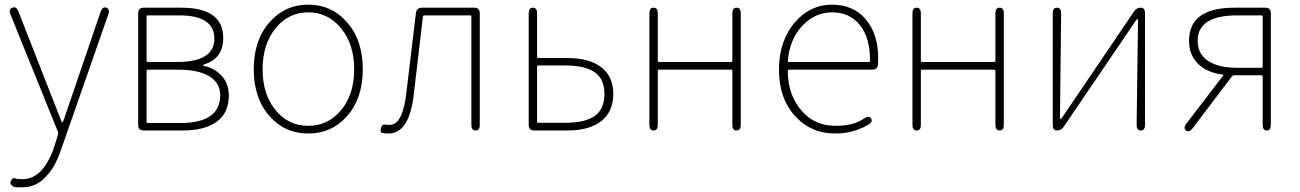

<svg xmlns="http://www.w3.org/2000/svg" viewBox="-20 -560 5580 824"><path d="M74 244Q43 244 40 242Q19 231 27 216Q34 201 43 205Q52 209 76 209Q165 209 212 72Q216 61 219 50L228 21Q231 12 228 4L25 -498Q16 -520 33 -527Q50 -534 59 -511L243 -41Q245 -35 247.5 -35Q250 -35 252 -41L412 -510Q420 -533 436 -527Q453 -521 445 -499L245 74Q221 146 192 181Q184 190 176 199Q136 244 74 244Z M597 0Q573 0 573 -24V-503Q573 -527 597 -527H758Q938 -527 938 -397Q938 -309 857 -284Q851 -282 851 -280Q851 -278 857 -277Q898 -268 927 -239Q962 -205 962 -150Q962 -75 910 -37.5Q858 0 764 0ZM609 -37Q609 -32 614 -32H753Q925 -32 925 -151Q925 -204 878.5 -232.5Q832 -261 744 -261H614Q609 -261 609 -256ZM609 -299Q609 -294 614 -294H739Q900 -294 900 -394Q900 -494 749 -494H614Q609 -494 609 -489Z M1139 -59Q1069 -136 1069 -263Q1069 -390 1139 -467Q1204 -540 1303 -540Q1402 -540 1467 -467Q1537 -390 1537 -263Q1537 -136 1467 -59Q1402 13 1303 13Q1204 13 1139 -59ZM1162.5 -87.5Q1218 -20 1303 -20Q1388 -20 1444 -87.5Q1500 -155 1500 -262.5Q1500 -370 1444 -438.5Q1388 -507 1303 -507Q1218 -507 1162.5 -438.5Q1107 -370 1107 -262.5Q1107 -155 1162.5 -87.5Z M1647 13Q1628 13 1619 10Q1610 7 1615 -11Q1619 -28 1637 -25Q1642 -24 1653 -24Q1708 -24 1724 -162L1765 -504Q1768 -527 1791 -527H2015Q2039 -527 2039 -503V-24Q2039 0 2021 0Q2003 0 2003 -24V-489Q2003 -494 1998 -494H1802Q1796 -494 1795 -489L1756 -156Q1737 13 1647 13Z M2273 0Q2249 0 2249 -24V-503Q2249 -527 2267 -527Q2285 -527 2285 -503V-316Q2285 -311 2290 -311H2416Q2509 -311 2560.5 -271.5Q2612 -232 2612 -156.5Q2612 -81 2560.5 -40.5Q2509 0 2416 0ZM2285 -38Q2285 -33 2290 -33H2405Q2491 -33 2532.5 -62.5Q2574 -92 2574 -156.5Q2574 -221 2532.5 -250Q2491 -279 2405 -279H2290Q2285 -279 2285 -274Z M2785 0Q2767 0 2767 -24V-503Q2767 -527 2785 -527Q2803 -527 2803 -503V-299Q2803 -294 2808 -294H3118Q3123 -294 3123 -299V-503Q3123 -527 3141 -527Q3159 -527 3159 -503V-24Q3159 0 3141 0Q3123 0 3123 -24V-256Q3123 -261 3118 -261H2808Q2803 -261 2803 -256V-24Q2803 0 2785 0Z M3564 13Q3461 13 3394 -60Q3323 -136 3323 -261Q3323 -386 3393 -466Q3458 -540 3550.5 -540Q3643 -540 3696 -476.5Q3749 -413 3749 -309Q3749 -297 3748 -285Q3747 -261 3723 -261H3366Q3361 -261 3361 -256Q3361 -156 3417.5 -88Q3474 -20 3566 -20Q3645 -20 3689 -52Q3709 -66 3718 -52Q3728 -38 3707 -25Q3687 -13 3660 -3Q3616 13 3564 13ZM3361 -299Q3361 -294 3366 -294H3709Q3714 -294 3714 -299Q3714 -399 3670 -453Q3626 -507 3551.5 -507Q3477 -507 3423 -449Q3369 -391 3361 -299Z M3914 0Q3896 0 3896 -24V-503Q3896 -527 3914 -527Q3932 -527 3932 -503V-299Q3932 -294 3937 -294H4247Q4252 -294 4252 -299V-503Q4252 -527 4270 -527Q4288 -527 4288 -503V-24Q4288 0 4270 0Q4252 0 4252 -24V-256Q4252 -261 4247 -261H3937Q3932 -261 3932 -256V-24Q3932 0 3914 0Z M4516 0Q4498 0 4498 -24V-503Q4498 -527 4516 -527Q4534 -527 4534 -503L4529 -54Q4529 -49 4531.5 -49Q4534 -49 4538 -55L4847 -511Q4858 -527 4876 -527Q4894 -527 4894 -503V-24Q4894 0 4876 0Q4858 0 4858 -24L4864 -473Q4864 -478 4861.5 -478Q4859 -478 4855 -472L4545 -16Q4534 0 4516 0Z M5070 0Q5057 -10 5071 -29L5229 -235Q5232 -239 5227 -240Q5164 -248 5126 -282Q5083 -321 5083 -385Q5083 -527 5278 -527H5410Q5434 -527 5434 -503V-24Q5434 0 5417 0Q5399 0 5399 -24V-232Q5399 -237 5394 -237H5279Q5271 -237 5266 -231L5098 -9Q5083 10 5070 0ZM5290 -269H5394Q5399 -269 5399 -274V-489Q5399 -494 5394 -494H5290Q5120 -494 5120 -385Q5120 -328 5165 -298.5Q5210 -269 5290 -269Z"/></svg>

Font: Resource Han Rounded KR ExtraLight
Style: Regular
Weight: 250
Designer: Cyano Hao (round all glyphs); Ryoko NISHIZUKA 西塚涼子 (kana, bopomofo & ideographs); Paul D. Hunt (Latin, Greek & Cyrillic)
Foundry: Cyano Hao
Version: 0.990